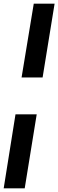

<svg xmlns="http://www.w3.org/2000/svg" viewBox="-63 -811 316 1041"><path d="M168 -391H54L120 -791H233ZM21 -191H136L71 210H-43Z"/></svg>

Font: Georama SemiCondensed
Style: Bold Italic
Weight: 700
Width: 4
Italic angle: -9°
Designer: Jean-Baptiste Levee
Foundry: Production Type
Version: Version 1.000